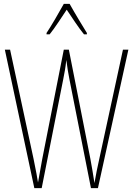

<svg xmlns="http://www.w3.org/2000/svg" viewBox="-20 -970 687 990"><path d="M339 -950H309C285 -906 241 -831 220 -800V-793H236C263 -826 299 -883 324 -920C351 -880 385 -827 413 -793H428V-800C416 -819 365 -903 339 -950ZM642 -714H614L492 -151C483 -111 475 -72 467 -26C459 -77 455 -103 446 -151L335 -714H309L198 -151C195 -134 184 -75 176 -29C173 -48 166 -89 153 -151L32 -714H5L157 0H195L306 -561C313 -597 317 -616 322 -661C328 -616 331 -597 338 -561L449 0H485Z"/></svg>

Font: Noto Sans Malayalam ExtraCondensed Thin
Style: Regular
Weight: 100
Width: 2
Designer: Jelle Bosma - Monotype Design Team
Foundry: Monotype Imaging Inc.
Version: Version 2.104